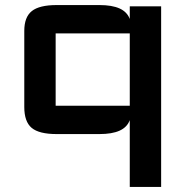

<svg xmlns="http://www.w3.org/2000/svg" viewBox="-20 -525 747 759"><path d="M76 -102V-403Q76 -457.5 105.8 -481.2Q135.5 -505 204 -505H373Q423 -505 452.8 -491.5Q482.5 -478 493 -450V-500H617V214H493V-50Q482.5 -22 452.8 -8.5Q423 5 373 5H204Q134.5 5 105.2 -19.5Q76 -44 76 -102ZM200 -107Q200 -107 200 -107Q200 -107 200 -107H493V-393H200Q200 -393 200 -393Q200 -393 200 -393Z"/></svg>

Font: Science Gothic
Style: Regular
Weight: 400
Designer: Thomas Phinney, Vassil Kateliev, Brandon Buerkle
Foundry: Font Detective LLC
Version: Version 1.018